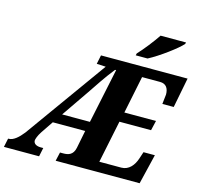

<svg xmlns="http://www.w3.org/2000/svg" viewBox="-154 -1070 1261 1208"><g transform="rotate(15 476.5 -465.5)"><path d="M626 -771H703C771 -806 881 -888 908 -921L911 -931H745C716 -887 665 -822 629 -784ZM-26 0H203L215 -57H197C173 -57 151 -67 151 -89C151 -97 159 -122 177 -149L231 -229H442L419 -113C409 -65 378 -57 345 -57H324L311 0H858L905 -195H831L816 -150C801 -104 770 -65 721 -65H578L635 -341H841L856 -405H650L700 -649H817C857 -649 874 -622 874 -582C874 -575 867 -527 867 -519H941L979 -714H415L403 -656L462 -653L81 -122C51 -84 20 -57 -10 -57H-14ZM275 -292 398 -471C437 -528 470 -581 524 -649H531L456 -292Z"/></g></svg>

Font: Noto Serif SemiCondensed Extra
Style: Italic
Weight: 800
Width: 4
Italic angle: -12°
Designer: Monotype Design Team
Foundry: Monotype Imaging Inc.
Version: Version 1.901